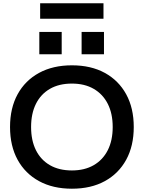

<svg xmlns="http://www.w3.org/2000/svg" viewBox="-20 -1137 873 1167"><path d="M417 10Q302 10 217.5 -36Q133 -82 87 -166Q41 -250 41 -365Q41 -480 87 -564Q133 -648 217.5 -694Q302 -740 417 -740Q533 -740 617 -694Q701 -648 747 -564Q793 -480 793 -365Q793 -250 747 -166Q701 -82 617 -36Q533 10 417 10ZM417 -101Q494 -101 549.5 -133Q605 -165 635 -224Q665 -283 665 -365Q665 -447 635 -506Q605 -565 549.5 -597Q494 -629 417 -629Q339 -629 283.5 -597Q228 -565 198.5 -506Q169 -447 169 -365Q169 -283 198.5 -224Q228 -165 283.5 -133Q339 -101 417 -101ZM476 -807V-943H612V-807ZM219 -807V-943H355V-807ZM224 -1023V-1117H609V-1023Z"/></svg>

Font: M PLUS 1 SemiBold
Style: Regular
Weight: 600
Designer: Coji Morishita
Foundry: UNDERFOREST DESIGN
Version: Version 1.001